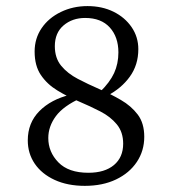

<svg xmlns="http://www.w3.org/2000/svg" viewBox="-20 -602 566 631"><path d="M258.8 8.8Q202.1 8.8 159.7 -10.7Q117.2 -30.3 94.2 -64Q71.3 -97.7 71.3 -140.6Q71.3 -198.2 109.4 -236.8Q147.5 -275.4 211.9 -291L247.1 -280.3Q188.5 -253.9 163.6 -220.2Q138.7 -186.5 138.7 -148.4Q138.7 -102.5 171.9 -68.4Q205.1 -34.2 270.5 -34.2Q324.2 -34.2 354.5 -59.6Q384.8 -85 384.8 -129.9Q384.8 -168 363.8 -193.4Q342.8 -218.8 309.6 -235.8Q276.4 -252.9 239.3 -268.6Q202.1 -284.2 168.5 -304.7Q134.8 -325.2 114.3 -355.5Q93.8 -385.7 93.8 -432.6Q93.8 -475.6 116.7 -509.3Q139.6 -543 179.7 -562.5Q219.7 -582 267.6 -582Q315.4 -582 353 -563.5Q390.6 -544.9 412.6 -512.7Q434.6 -480.5 434.6 -440.4Q434.6 -388.7 406.7 -350.1Q378.9 -311.5 332 -287.1L308.6 -299.8Q340.8 -331.1 355 -361.8Q369.1 -392.6 369.1 -429.7Q369.1 -480.5 340.8 -511.7Q312.5 -543 259.8 -543Q217.8 -543 189 -518.6Q160.2 -494.1 160.2 -450.2Q160.2 -411.1 181.2 -385.7Q202.1 -360.4 235.8 -342.8Q269.5 -325.2 306.6 -309.1Q343.8 -293 377.4 -273.4Q411.1 -253.9 432.6 -225.6Q454.1 -197.3 454.1 -152.3Q454.1 -106.4 429.7 -69.8Q405.3 -33.2 361.3 -12.2Q317.4 8.8 258.8 8.8Z"/></svg>

Font: Crimson Pro Light
Style: Regular
Weight: 300
Designer: Jacques Le Bailly
Foundry: Baron von Fonthausen
Version: Version 1.003